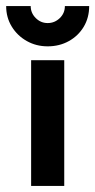

<svg xmlns="http://www.w3.org/2000/svg" viewBox="-51 -616 315 636"><path d="M52.1 0V-416.7H161.8V0ZM106.9 -462.5Q68.8 -462.5 37.5 -480.2Q6.2 -497.9 -12.2 -528.1Q-30.6 -558.3 -30.6 -595.8H50.7Q50.7 -572.9 67.4 -556.2Q84 -539.6 106.9 -539.6Q129.9 -539.6 146.9 -555.9Q163.9 -572.2 163.9 -595.8H244.4Q244.4 -557.6 226.4 -527.4Q208.3 -497.2 177.1 -479.9Q145.8 -462.5 106.9 -462.5Z"/></svg>

Font: Afacad Flux SemiBold
Style: Regular
Weight: 600
Designer: Kristian Moeller
Foundry: Dicotype
Version: Version 1.100